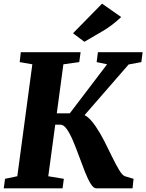

<svg xmlns="http://www.w3.org/2000/svg" viewBox="-20 -1028 798 1048"><path d="M0.5 0 7.5 -52 74.5 -66 156.5 -677 87.5 -689 93.5 -743H420L412.5 -689L326 -677L290 -409.5H361L564.5 -677L507.5 -689L514.5 -743H758.5L751.5 -689L682 -676L441.5 -399.5Q457 -392 472.2 -376Q487.5 -360 502 -338.5Q526.5 -303 549 -258.5Q571.5 -214 592 -171.8Q612.5 -129.5 630.2 -100.2Q648 -71 662 -66L709 -52L703.5 0H506Q490.5 0 475 -25Q459.5 -50 443.8 -89.8Q428 -129.5 412 -173.8Q396 -218 379.2 -257.8Q362.5 -297.5 345.2 -322.5Q328 -347.5 309.5 -347.5H281.5L243.5 -66L328.5 -52L321.5 0ZM378.5 -846.5 537 -1008 641.5 -935Q589.5 -886 535 -855Q480.5 -824 440.5 -800Z"/></svg>

Font: Merriweather Black
Style: Italic
Weight: 900
Italic angle: -7.8°
Designer: Eben Sorkin
Foundry: Eben Sorkin
Version: Version 2.200;gftools[0.9.31]